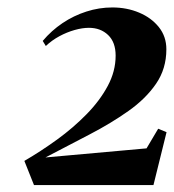

<svg xmlns="http://www.w3.org/2000/svg" viewBox="-20 -928 478 528"><path d="M73.5 -419 47 -485.5Q92.5 -512 137 -544.2Q181.5 -576.5 218 -613.8Q254.5 -651 276.2 -691.5Q298 -732 298 -775Q298 -812 277.2 -831.8Q256.5 -851.5 224.5 -851.5Q206.5 -851.5 185.2 -845.5Q164 -839.5 143.5 -828.5Q123 -817.5 106 -801.5L97.5 -815.5Q121.5 -844 152 -864.5Q182.5 -885 217.5 -896.2Q252.5 -907.5 289 -907.5Q329 -907.5 362.8 -893.2Q396.5 -879 417 -853.2Q437.5 -827.5 437.5 -792.5Q437.5 -739 409.2 -697.8Q381 -656.5 333.2 -622.8Q285.5 -589 226.2 -558.2Q167 -527.5 105 -495L383 -520L415 -574L438 -564.5L402 -419Z"/></svg>

Font: Merriweather 144pt Black
Style: Italic
Weight: 900
Italic angle: -7.8°
Version: Version 2.101